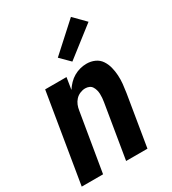

<svg xmlns="http://www.w3.org/2000/svg" viewBox="-187 -874 874 974"><g transform="rotate(-30 250.0 -386.5)"><path d="M1 0 87 -520H212L201 -451Q212 -468 226.5 -483Q241 -498 258.5 -508Q276 -518 295 -523Q314 -528 333 -528Q359 -528 381 -518Q403 -508 416 -488.5Q429 -469 435 -445.5Q441 -422 442.5 -397Q444 -372 441.5 -347Q439 -322 435 -297L386 0H261L313 -314Q315 -326 316 -338Q317 -350 316.5 -361.5Q316 -373 313 -384Q310 -395 304 -404.5Q298 -414 287.5 -418.5Q277 -423 265 -423Q250 -423 234.5 -416.5Q219 -410 208 -398Q197 -386 191 -371Q185 -356 183 -341L126 0ZM277 -573 223 -627 384 -773 449 -707Z"/></g></svg>

Font: Iosevka SS04 Extrabold Oblique
Style: Regular
Weight: 800
Italic angle: -9°
Monospace: yes
Designer: Belleve Invis
Foundry: Belleve Invis
Version: Version 19.0.0; ttfautohint (v1.8.4)